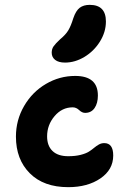

<svg xmlns="http://www.w3.org/2000/svg" viewBox="-20 -793 517 794"><path d="M249 -534.2Q222.2 -534.2 208 -545.4Q193.8 -556.6 193.8 -575.2Q193.8 -590.3 201.7 -601.6Q209.5 -612.8 229 -630.9Q252 -649.9 262.7 -668Q273.4 -686 283.2 -717.8Q293.9 -749 309.8 -761Q325.7 -772.9 351.1 -772.9Q418 -772.9 418 -704.1Q418 -660.6 393.1 -620.8Q368.2 -581.1 329.1 -557.6Q290 -534.2 249 -534.2ZM262.2 -19Q160.6 -19 103.3 -76.4Q45.9 -133.8 45.9 -228Q45.9 -296.4 79.6 -354.5Q113.3 -412.6 169.7 -445.8Q226.1 -479 291 -479Q384.8 -479 384.8 -397.9Q384.8 -366.2 371.1 -346.2Q357.4 -326.2 332 -326.2Q319.3 -326.2 307.4 -337.6Q295.4 -349.1 280.8 -349.1Q236.3 -349.1 205.6 -312.7Q174.8 -276.4 174.8 -229Q174.8 -189.9 197.3 -168.5Q219.7 -147 262.2 -147Q291.5 -147 313.5 -152.6Q335.4 -158.2 347.7 -166Q359.9 -173.8 369.4 -181.9Q378.9 -189.9 389.2 -195.6Q399.4 -201.2 411.1 -201.2Q448.2 -201.2 448.2 -149.9Q448.2 -91.3 395.3 -55.2Q342.3 -19 262.2 -19Z"/></svg>

Font: Shantell Sans Irregular
Style: Regular
Weight: 600
Designer: Stephen Nixon, Anya Danilova, Shantell Martin
Foundry: Arrow Type
Version: Version 1.006;[9816181b4]